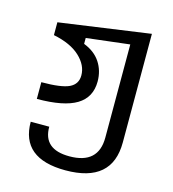

<svg xmlns="http://www.w3.org/2000/svg" viewBox="-109 -614 818 910"><g transform="rotate(15 300.0 -158.5)"><path d="M295 207Q77 207 77 27H168Q167 138 296 138Q438 138 438 8V-449L226 -424V-395Q280 -374 307 -333Q334 -292 334 -239Q334 -161 271.5 -123Q209 -85 77 -85V-167Q175 -167 213.5 -185.5Q252 -204 252 -247Q252 -297 207 -339Q162 -381 77 -398V-461L524 -524V9Q524 207 295 207Z"/></g></svg>

Font: PlemolJP35 Console
Style: Regular
Weight: 400
Version: v2.0.3; ttfautohint (v1.8.4.7-5d5b-dirty) -l 6 -r 45 -G 200 